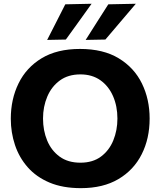

<svg xmlns="http://www.w3.org/2000/svg" viewBox="-20 -988 854 1022"><path d="M410.5 13.5Q314 13.5 243.5 -16.2Q173 -46 127.5 -97.8Q82 -149.5 59.8 -216Q37.5 -282.5 37.5 -356Q37.5 -460 78.8 -544.2Q120 -628.5 201.8 -678Q283.5 -727.5 406 -727.5Q530 -727.5 612.2 -677.5Q694.5 -627.5 735.5 -543.5Q776.5 -459.5 776.5 -357Q776.5 -250.5 734.2 -166.8Q692 -83 610.5 -34.8Q529 13.5 410.5 13.5ZM408 -122Q474 -122 517.8 -154.8Q561.5 -187.5 583.2 -241Q605 -294.5 605 -357Q605 -422.5 581.8 -476Q558.5 -529.5 514.5 -560.8Q470.5 -592 408 -592Q343 -592 298.8 -559.8Q254.5 -527.5 231.8 -474Q209 -420.5 209 -357Q209 -293.5 231 -240.2Q253 -187 297.2 -154.5Q341.5 -122 408 -122ZM436 -775.5Q466 -823 496.2 -870.5Q526.5 -918 556.5 -965L703 -968Q661 -919 620.5 -871Q580 -823 541 -777.5ZM231 -775.5Q255.5 -823.5 279.5 -870.5Q303 -917.5 327.5 -965L467.5 -968Q432 -919 398 -871Q363.5 -823 330.5 -777.5Z"/></svg>

Font: Heraclito
Style: Bold
Weight: 700
Designer: Kostas Bartsokas (font) & Cristiano Sobral (main changes)
Foundry: Kostas Bartsokas (font) & Cristiano Sobral (main changes)
Version: Version 1.00;July 8, 2020;FontCreator 13.0.0.2655 64-bit